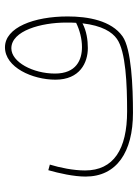

<svg xmlns="http://www.w3.org/2000/svg" viewBox="86 -606 542 753"><g transform="rotate(-90 356.5 -230.0)"><path d="M290 21C392 21 541 15 590 -20C652 -64 668 -155 668 -235C668 -367 625 -481 547 -481C468 -481 420 -373 420 -283C420 -187 487 -156 544 -156C575 -156 611 -161 641 -177C632 -100 607 -61 580 -42C531 -7 401 -2 296 -2C147 -2 64 -55 64 -167C64 -213 75 -266 87 -305L65 -311C53 -269 40 -211 40 -165C40 -43 136 21 290 21ZM444 -285C444 -371 489 -456 543 -456C612 -456 644 -339 644 -241C644 -227 644 -214 643 -202C615 -188 580 -179 548 -179C498 -179 444 -201 444 -285Z"/></g></svg>

Font: Noto Sans Arabic UI XCn Th
Style: Regular
Weight: 100
Width: 2
Designer: Monotype Design Team, Nadine Chahine and Nizar Qandah
Foundry: Monotype Imaging Inc.
Version: Version 2.010